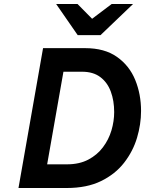

<svg xmlns="http://www.w3.org/2000/svg" viewBox="-20 -941 726 961"><path d="M72.5 0 195.5 -700H406.5Q503.5 -700 565.5 -656.2Q627.5 -612.5 656.8 -541Q686 -469.5 686 -385.5Q686 -319 665.8 -251.2Q645.5 -183.5 601.2 -126.5Q557 -69.5 486 -34.8Q415 0 314 0ZM216 -118.5H315.5Q377 -118.5 421.8 -142Q466.5 -165.5 495.2 -203.8Q524 -242 537.8 -288.2Q551.5 -334.5 551.5 -380Q551.5 -437 534.5 -482.8Q517.5 -528.5 482 -555.2Q446.5 -582 391 -582H297.5ZM369 -765 261 -921H368L441 -847L539 -921H646L483 -765Z"/></svg>

Font: Overpass
Style: Bold Italic
Weight: 700
Italic angle: -10°
Designer: Delve Withrington, Dave Bailey, Thomas Jockin
Foundry: Delve Fonts LLC
Version: Version 4.000; ttfautohint (v1.8.3)